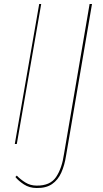

<svg xmlns="http://www.w3.org/2000/svg" viewBox="-20 -720 515 960"><path d="M64 158 57 165Q72 184 99.5 202Q127 220 163 220Q210 221 240 200.5Q270 180 286.5 143Q303 106 310 60L440 -700H428L300 50Q290 121 260.5 165Q231 209 163 208Q132 208 107 192.5Q82 177 64 158ZM176 -700 54 0H64L186 -700Z"/></svg>

Font: Jost* 200 Hairline Italic
Style: Italic
Weight: 100
Italic angle: -10°
Version: Version 3.200; ttfautohint (v0.97) -l 8 -r 50 -G 200 -x 14 -